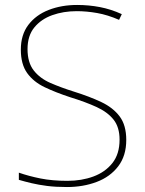

<svg xmlns="http://www.w3.org/2000/svg" viewBox="-20 -744 583 774"><path d="M489 -180Q489 -116 456.5 -73.5Q424 -31 369.5 -10.5Q315 10 250 10Q204 10 169.5 5.5Q135 1 107.5 -5.5Q80 -12 56 -19V-48Q96 -34 143.5 -24.5Q191 -15 252 -15Q309 -15 356.5 -32.5Q404 -50 433 -86.5Q462 -123 462 -181Q462 -231 438 -261.5Q414 -292 369.5 -312.5Q325 -333 263 -352Q205 -371 160 -392.5Q115 -414 89.5 -449.5Q64 -485 64 -544Q64 -604 94.5 -644Q125 -684 176.5 -704Q228 -724 291 -724Q338 -724 382.5 -715.5Q427 -707 471 -687L460 -664Q414 -684 371.5 -691.5Q329 -699 289 -699Q236 -699 191 -683Q146 -667 118.5 -633.5Q91 -600 91 -546Q91 -492 116 -460Q141 -428 183.5 -409.5Q226 -391 277 -375Q341 -355 388.5 -332.5Q436 -310 462.5 -274.5Q489 -239 489 -180Z"/></svg>

Font: Noto Sans Khmer Thin
Style: Regular
Weight: 250
Version: Version 2.003